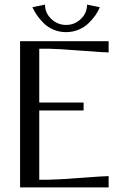

<svg xmlns="http://www.w3.org/2000/svg" viewBox="-20 -811 531 831"><path d="M66.9 -632.8H450.2V-584Q431.6 -584 327.4 -592Q223.1 -600.1 190.9 -600.1H149.9V-367.2H341.8V-333H149.9V-33.2H190.9Q223.1 -33.2 327.4 -41Q431.6 -48.8 450.2 -48.8V0H66.9ZM120.1 -779.8 174.8 -791Q174.8 -754.9 201.9 -729Q229 -703.1 266.1 -703.1Q303.2 -703.1 330.1 -729Q356.9 -754.9 356.9 -791L412.1 -779.8Q404.8 -761.7 392.6 -744.4Q380.4 -727.1 362.8 -710Q345.2 -692.9 319.8 -682.4Q294.4 -671.9 266.1 -671.9Q237.3 -671.9 212.2 -682.4Q187 -692.9 169.4 -710.4Q151.9 -728 140.1 -744.9Q128.4 -761.7 120.1 -779.8Z"/></svg>

Font: Resagokr
Style: Regular
Weight: 500
Designer: gluk
Foundry: gluk
Version: Version 0.95